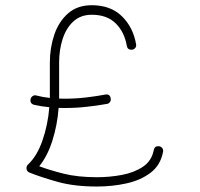

<svg xmlns="http://www.w3.org/2000/svg" viewBox="-20 -695 755 726"><path d="M95.7 -320.8Q97.7 -327.6 103.5 -331.8Q109.4 -335.9 117.2 -334Q140.6 -327.6 168.5 -324.7Q168.5 -330.1 168.5 -335.4V-458.5Q168.5 -514.2 185.3 -563.7Q202.1 -613.3 237.3 -644.3Q272.5 -675.3 327.1 -675.3Q398.4 -675.3 441.2 -633.3Q483.9 -591.3 494.6 -527.3Q496.1 -519.5 491.5 -513.9Q486.8 -508.3 480.5 -507.3Q462.9 -504.9 459.5 -521.5Q450.7 -573.7 417.7 -606.4Q384.8 -639.2 327.1 -639.2Q285.2 -639.2 257.8 -614.3Q230.5 -589.4 217 -548.1Q203.6 -506.8 203.6 -458.5V-335.4Q203.6 -328.6 203.6 -322.3Q213.9 -321.8 224.6 -321.8Q265.1 -321.8 304.9 -326.4Q344.7 -331.1 377.9 -337.4Q395 -340.3 398.4 -324.2Q400.4 -316.9 396.5 -310.3Q392.6 -303.7 384.8 -302.2Q350.1 -295.9 308.8 -291.3Q267.6 -286.6 224.6 -286.6Q212.9 -286.6 201.7 -287.1Q196.8 -222.2 178.2 -163.6Q159.7 -105 128.4 -66.4Q169.9 -50.8 222.7 -37.8Q275.4 -24.9 346.7 -24.9Q395 -24.9 441.4 -33.7Q487.8 -42.5 520.8 -64.7Q553.7 -86.9 561.5 -127.9Q564.9 -143.6 581.1 -142.1Q587.9 -141.6 593 -135.7Q598.1 -129.9 596.7 -121.6Q587.4 -70.8 549.6 -42Q511.7 -13.2 458 -1.5Q404.3 10.3 346.7 10.3Q261.2 10.3 199 -7.1Q136.7 -24.4 91.3 -42.5Q80.1 -47.4 80.1 -59.1Q80.1 -66.9 85.4 -72.3Q119.6 -104 140.4 -163.3Q161.1 -222.7 166.5 -289.6Q135.3 -292.5 108.4 -298.8Q92.3 -303.7 95.7 -320.8Z"/></svg>

Font: Mikhak-DS2-FD ExtraLight
Style: Regular
Weight: 200
Designer: Amin Abedi
Version: Version 3.2